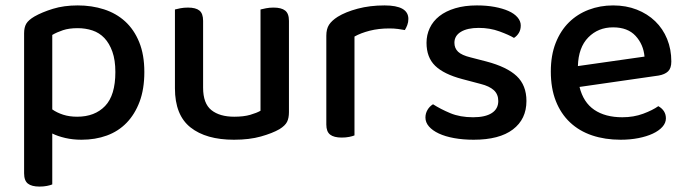

<svg xmlns="http://www.w3.org/2000/svg" viewBox="-20 -502 2537 709"><path d="M281 14Q249 14 221 7.5Q193 1 173 -9V179Q166 182 153.5 184.5Q141 187 126 187Q97 187 83 176Q69 165 69 138V-379Q69 -401 77 -414.5Q85 -428 107 -441Q135 -457 175.5 -469.5Q216 -482 267 -482Q319 -482 364 -467.5Q409 -453 442 -423Q475 -393 494 -346.5Q513 -300 513 -236Q513 -173 495.5 -126.5Q478 -80 447.5 -48.5Q417 -17 374.5 -1.5Q332 14 281 14ZM265 -71Q330 -71 368 -110.5Q406 -150 406 -236Q406 -280 395 -311Q384 -342 365.5 -361.5Q347 -381 321.5 -389.5Q296 -398 267 -398Q235 -398 212.5 -390.5Q190 -383 173 -373V-98Q190 -86 213 -78.5Q236 -71 265 -71Z M626 -467Q633 -469 646 -471.5Q659 -474 674 -474Q703 -474 716.5 -463Q730 -452 730 -425V-178Q730 -120 760.5 -95.5Q791 -71 845 -71Q880 -71 904 -78Q928 -85 942 -93V-467Q950 -469 962.5 -471.5Q975 -474 990 -474Q1019 -474 1033 -463Q1047 -452 1047 -425V-88Q1047 -66 1040 -52Q1033 -38 1012 -25Q986 -10 943.5 2Q901 14 844 14Q741 14 683.5 -31.5Q626 -77 626 -176Z M1289 -2Q1282 1 1269.5 3.5Q1257 6 1242 6Q1213 6 1199 -5Q1185 -16 1185 -42V-370Q1185 -395 1195 -410.5Q1205 -426 1227 -440Q1256 -458 1301 -470Q1346 -482 1400 -482Q1488 -482 1488 -432Q1488 -420 1484 -409.5Q1480 -399 1475 -391Q1465 -393 1450 -395Q1435 -397 1418 -397Q1378 -397 1345 -388.5Q1312 -380 1289 -367Z M1924 -129Q1924 -62 1874 -24Q1824 14 1729 14Q1690 14 1657 8Q1624 2 1600.5 -9Q1577 -20 1564 -35Q1551 -50 1551 -68Q1551 -83 1558.5 -96Q1566 -109 1579 -117Q1607 -99 1643 -84Q1679 -69 1727 -69Q1772 -69 1796 -84.5Q1820 -100 1820 -129Q1820 -154 1803.5 -169Q1787 -184 1755 -192L1687 -210Q1619 -228 1587 -259Q1555 -290 1555 -344Q1555 -373 1567 -398.5Q1579 -424 1602.5 -442.5Q1626 -461 1661 -471.5Q1696 -482 1741 -482Q1777 -482 1806.5 -476.5Q1836 -471 1857.5 -461.5Q1879 -452 1891 -438Q1903 -424 1903 -408Q1903 -392 1896 -380.5Q1889 -369 1878 -362Q1860 -373 1824.5 -386Q1789 -399 1748 -399Q1706 -399 1682 -384.5Q1658 -370 1658 -344Q1658 -324 1671.5 -311Q1685 -298 1718 -290L1776 -275Q1852 -255 1888 -221Q1924 -187 1924 -129Z M2120 -181Q2134 -124 2174.5 -96.5Q2215 -69 2278 -69Q2320 -69 2355 -82Q2390 -95 2411 -110Q2439 -94 2439 -65Q2439 -48 2426 -33.5Q2413 -19 2390.5 -8.5Q2368 2 2337.5 8Q2307 14 2272 14Q2214 14 2166.5 -2Q2119 -18 2085 -50Q2051 -82 2032.5 -129Q2014 -176 2014 -238Q2014 -298 2032 -343.5Q2050 -389 2081 -419.5Q2112 -450 2154 -466Q2196 -482 2244 -482Q2292 -482 2331.5 -466.5Q2371 -451 2399.5 -423.5Q2428 -396 2443.5 -358Q2459 -320 2459 -275Q2459 -250 2447 -238.5Q2435 -227 2412 -223ZM2244 -401Q2189 -401 2152.5 -364Q2116 -327 2114 -258L2360 -293Q2356 -338 2327 -369.5Q2298 -401 2244 -401Z"/></svg>

Font: Baloo Tammudu 2 Medium
Style: Regular
Weight: 500
Designer: Maithili Shingre, Omkar Shende and Ek Type
Foundry: Ek Type
Version: Version 1.640;hotconv 1.0.111;makeotfexe 2.5.65597; ttfautoh